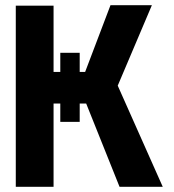

<svg xmlns="http://www.w3.org/2000/svg" viewBox="-20 -722 672 742"><path d="M609 0 435 -391 567 -702H407L309 -444H288V-518H213V-444H187V-700H41V0H187V-322H213V-251H288V-322H313L442 0Z"/></svg>

Font: Advent Pro ExtraBold
Style: Regular
Weight: 800
Designer: VivaRado, Andreas Kalpakidis
Foundry: VivaRado, Andreas Kalpakidis
Version: Version 3.000